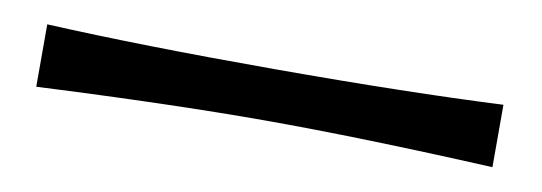

<svg xmlns="http://www.w3.org/2000/svg" viewBox="-25 -138 582 206"><g transform="rotate(10 266.0 -35.0)"><path d="M513 -69V-1Q368 -8 264.5 -8Q161 -8 16 -1V-69Q119 -64 264 -64Q409 -64 513 -69Z"/></g></svg>

Font: Ruslan Display
Style: Regular
Weight: 400
Version: Version 1.001